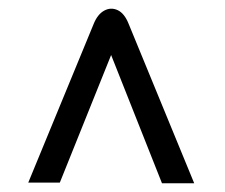

<svg xmlns="http://www.w3.org/2000/svg" viewBox="-20 -546 513 438"><path d="M349.5 -128 233.5 -420.5 116.5 -129.5H44.5L193.5 -491Q202.5 -513.5 217.8 -521.8Q233 -530 248.5 -522.8Q264 -515.5 273.5 -491.5L423 -128Z"/></svg>

Font: Public Sans Thin
Style: Regular
Weight: 400
Version: Version 2.001